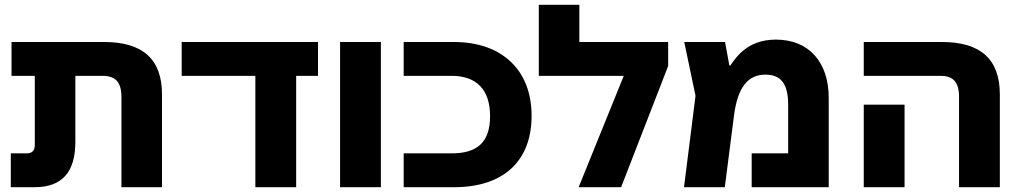

<svg xmlns="http://www.w3.org/2000/svg" viewBox="-20 -780 4256 800"><path d="M294 -189V-464H407C460 -464 486 -439 486 -376V0H655V-387C655 -533 575 -605 414 -605H28V-464H125V-176C125 -151 112 -141 92 -141H25V0H124C239 0 294 -63 294 -189Z M1305 -464V-605H737V-464H1044V0H1214V-464Z M1397 0H1567V-605H1397Z M1662 0H1872C2076 0 2195 -107 2195 -298C2195 -488 2071 -605 1872 -605H1662V-464H1862C1963 -464 2022 -409 2022 -296C2022 -185 1966 -141 1862 -141H1662Z M2394 -605V-760H2225V-464H2579L2391 0H2568L2764 -505V-605Z M3213 -615C3094 -615 3047 -541 3023 -507H3019L3001 -605H2831L2878 -381L2830 0H3000L3038 -296C3053 -416 3096 -469 3169 -469C3232 -469 3264 -433 3264 -344V-141H3112V0H3433V-373C3433 -520 3351 -615 3213 -615Z M3976 0H4146V-387C4146 -533 4066 -605 3905 -605H3579V-464H3898C3951 -464 3976 -439 3976 -376ZM3579 0H3749V-344H3579Z"/></svg>

Font: Noto Sans Hebrew Extra
Style: Regular
Weight: 800
Designer: Monotype Design Team
Foundry: Monotype Imaging Inc.
Version: Version 1.902